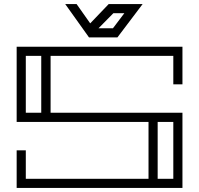

<svg xmlns="http://www.w3.org/2000/svg" viewBox="-20 -925 980 945"><path d="M301 -905H357L424 -810L515 -905H682L558 -741H418ZM465 -786H536L592 -860H538ZM878 -695V-510H833V-650H229V-370H878V0H62V-185H107V-45H711V-325H62V-695ZM756 -325V-45H833V-325ZM183 -650H107V-370H183Z"/></svg>

Font: Geostar
Style: Regular
Weight: 400
Designer: Joe Prince
Foundry: Joe Prince
Version: Version 1.002